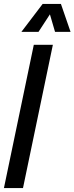

<svg xmlns="http://www.w3.org/2000/svg" viewBox="-36 -957 379 977"><path d="M-16 0 136 -729H233L81 0ZM73 -795 181 -937H274L323 -795H244L218 -884L160 -795Z"/></svg>

Font: Mona Sans Condensed Medium
Style: Italic
Weight: 500
Width: 3
Italic angle: -11.7°
Designer: Deni Anggara
Foundry: GitHub
Version: Version 1.001; ttfautohint (v1.8.4.7-5d5b);gftools[0.9.31]